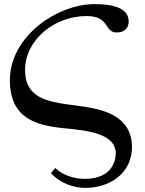

<svg xmlns="http://www.w3.org/2000/svg" viewBox="-20 -696 707 934"><path d="M228 146C276 199 343 218 396 218C514 218 622 147 622 19C622 -70 572 -125 489 -154C334 -209 102 -157 102 -355C102 -504 247 -618 401 -618C516 -618 485 -538 548 -538C591 -538 606 -566 606 -591C606 -660 524 -676 440 -676C258 -676 28 -519 28 -306C28 -119 158 -85 293 -72C393 -62 543 -50 543 50C543 91 524 125 496 146C467 167 429 174 390 174C342 174 283 156 249 121Z"/></svg>

Font: STIX Math
Style: Regular
Weight: 400
Designer: MicroPress Inc., with final additions and corrections provided by Coen Hoffman, Elsevier (retired)
Version: Version 1.1.0